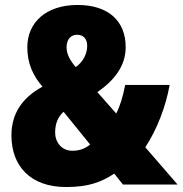

<svg xmlns="http://www.w3.org/2000/svg" viewBox="-20 -743 735 773"><path d="M292 -723C166 -723 90 -653 90 -553C90 -489 111 -441 151 -394C68 -349 26 -284 26 -198C26 -75 102 10 246 10C337 10 388 -10 440 -44L475 0H695L565 -150C612 -222 647 -312 663 -401H484C475 -354 463 -315 448 -286L372 -372C441 -420 486 -478 486 -553C486 -659 416 -723 292 -723ZM290 -603C314 -603 331 -589 331 -558C331 -527 315 -494 285 -473C262 -499 248 -526 248 -552C248 -587 267 -603 290 -603ZM236 -293 343 -161C324 -146 302 -136 271 -136C228 -136 202 -171 202 -209C202 -245 213 -272 236 -293Z"/></svg>

Font: Noto Sans Hebrew Condensed Black
Style: Regular
Weight: 900
Width: 3
Designer: Monotype Design Team
Foundry: Monotype Imaging Inc.
Version: Version 2.004